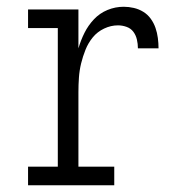

<svg xmlns="http://www.w3.org/2000/svg" viewBox="-20 -548 540 568"><path d="M63 0V-55H151V-465H63V-520H212V-405Q219 -429 230 -451Q241 -473 258 -491Q275 -509 298 -518.5Q321 -528 346 -528Q361 -528 376 -524.5Q391 -521 404 -513Q417 -505 426 -492.5Q435 -480 440 -465.5Q445 -451 447 -435.5Q449 -420 449 -405H388Q388 -418 385 -431Q382 -444 374.5 -454Q367 -464 354.5 -468.5Q342 -473 329 -473Q308 -473 288 -463.5Q268 -454 254.5 -437.5Q241 -421 233 -401Q225 -381 220 -360.5Q215 -340 213.5 -318.5Q212 -297 212 -276V-55H318V0Z"/></svg>

Font: Iosevka Curly Slab Light
Style: Regular
Weight: 300
Monospace: yes
Designer: Belleve Invis
Foundry: Belleve Invis
Version: Version 22.1.2; ttfautohint (v1.8.4)